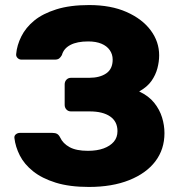

<svg xmlns="http://www.w3.org/2000/svg" viewBox="-20 -730 712 760"><path d="M332 10Q255 10 200.5 -7Q146 -24 111 -52Q76 -80 58.5 -114.5Q41 -149 37 -184Q36 -193 43 -198.5Q50 -204 59 -204H187Q199 -204 206 -200Q213 -196 218 -186Q229 -162 255.5 -147.5Q282 -133 328 -133Q364 -133 390 -142.5Q416 -152 430.5 -169Q445 -186 445 -211Q445 -249 416 -269Q387 -289 335 -289H261Q250 -289 243 -296.5Q236 -304 236 -315V-396Q236 -407 243 -414.5Q250 -422 261 -422H333Q375 -422 400.5 -439.5Q426 -457 426 -494Q426 -515 414.5 -531.5Q403 -548 381.5 -557Q360 -566 329 -566Q285 -566 258.5 -552Q232 -538 225 -512Q220 -503 214 -498.5Q208 -494 197 -494H65Q56 -494 49.5 -500.5Q43 -507 44 -516Q47 -551 64.5 -586Q82 -621 115.5 -648.5Q149 -676 203 -693Q257 -710 333 -710Q419 -710 481 -682.5Q543 -655 576.5 -610Q610 -565 610 -511Q610 -486 603 -459.5Q596 -433 579.5 -409.5Q563 -386 531 -368Q569 -350 590.5 -323Q612 -296 621.5 -265Q631 -234 631 -203Q631 -139 595 -91.5Q559 -44 491.5 -17Q424 10 332 10Z"/></svg>

Font: DVN-Rubik
Style: Bold
Weight: 700
Designer: Hubert and Fischer
Foundry: Hubert & Fischer
Version: Version 2.102